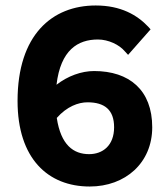

<svg xmlns="http://www.w3.org/2000/svg" viewBox="-20 -668 613 700"><path d="M187 -238C224 -280 266 -295 299 -295C361 -295 396 -268 396 -204C396 -137 354 -106 305 -106C248 -106 202 -139 187 -238ZM520 -571C480 -613 421 -648 329 -648C170 -648 44 -541 44 -300C44 -90 155 12 307 12C437 12 535 -74 535 -204C535 -340 451 -409 323 -409C277 -409 227 -391 186 -359C201 -486 264 -524 337 -524C375 -524 415 -505 435 -481L447 -468L529 -561Z"/></svg>

Font: Falling Sky
Style: Bd+
Weight: 400
Designer: Paul D. Hunt
Foundry: Adobe Systems Incorporated
Version: Version 1.02